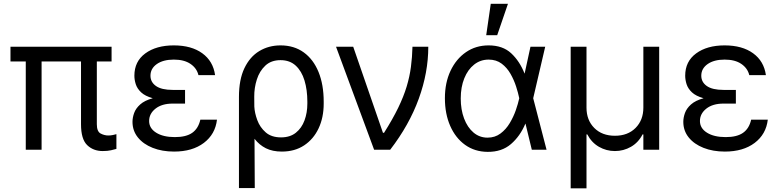

<svg xmlns="http://www.w3.org/2000/svg" viewBox="-20 -793 4132 1017"><path d="M571 -545.5V-467.3H492.9V-134.9Q492.9 -96.6 512.8 -85.9Q532.7 -75.3 554 -75.3Q565.7 -75.3 577.9 -77.8Q590.2 -80.3 596.6 -82.4V-4.3Q585.9 -1.1 567.8 3Q549.7 7.1 524.1 7.1Q474.1 7.1 441.6 -24.5Q409.1 -56.1 409.1 -134.9V-467.3H200.3V0H116.5V-467.3H35.5V-545.5Z M960.2 -284.1V-244.3H894.9Q837.4 -244.3 803.6 -217.5Q769.9 -190.7 769.9 -152Q769.9 -113.6 807.2 -90.2Q844.5 -66.8 906.2 -66.8Q965.9 -66.8 998.2 -89.5Q1030.5 -112.2 1041.2 -159.1H1129.3Q1120.4 -82 1059.7 -36Q998.9 9.9 902 9.9Q838.8 9.9 788.9 -9.8Q739 -29.5 710.4 -65Q681.8 -100.5 681.8 -147.7Q681.8 -170.1 690.5 -194.4Q699.2 -218.8 722.5 -239.7Q745.7 -260.7 789.1 -272.7Q748.6 -284.1 727.6 -303.8Q706.7 -323.5 699.2 -346.8Q691.8 -370 691.8 -392Q691.8 -467.7 749.6 -510.1Q807.5 -552.6 900.6 -552.6Q994 -552.6 1051.5 -510.8Q1109 -469.1 1119.3 -394.9H1031.2Q1022.4 -431.8 989 -454.5Q955.6 -477.3 900.6 -477.3Q844.5 -477.3 810.7 -453.7Q777 -430 777 -392Q777 -358 806.3 -337.4Q835.6 -316.8 894.9 -316.8H960.2Z M1245.7 203.1V-279.8Q1245.7 -371.4 1274.7 -432Q1303.6 -492.5 1353.5 -522.5Q1403.4 -552.6 1465.9 -552.6Q1537.6 -552.6 1588.8 -515.6Q1639.9 -478.7 1667.3 -411.6Q1694.6 -344.5 1694.6 -254.3V-244.3Q1694.6 -170.5 1667.6 -113.1Q1640.6 -55.8 1590.9 -22.9Q1541.2 9.9 1473 9.9Q1423.7 9.9 1388.5 -7.6Q1353.3 -25.2 1328.1 -57.9L1329.5 203.1ZM1327.1 -228.7Q1328.8 -194.6 1342.9 -156.6Q1356.9 -118.6 1387.3 -92Q1417.6 -65.3 1468.8 -65.3Q1516.3 -65.3 1547.2 -90Q1578.1 -114.7 1593 -155.4Q1608 -196 1608 -244.3V-254.3Q1608 -316.8 1592.9 -366.7Q1577.8 -416.5 1546.3 -445.5Q1514.9 -474.4 1465.9 -474.4Q1416.2 -474.4 1385.3 -445.3Q1354.4 -416.2 1340.4 -371.8Q1326.3 -327.4 1326.7 -281.2Z M1961.6 0 1759.9 -545.5H1850.9L2008.5 -89.5H2014.2Q2060 -161.9 2089 -221.6Q2117.9 -281.2 2133.9 -334.2Q2149.9 -387.1 2156.6 -438.4Q2163.4 -489.7 2164.8 -545.5H2248.6Q2248.6 -409.1 2198.2 -270.1Q2147.7 -131 2046.9 0Z M2562.5 11.4Q2494.3 10.7 2443.5 -25.7Q2392.8 -62.1 2364.7 -126.1Q2336.6 -190 2336.6 -272.7Q2336.6 -354.8 2366.3 -417.8Q2396 -480.8 2448.2 -516.7Q2500.4 -552.6 2568.2 -552.6Q2642.8 -552.6 2687.7 -510.8Q2732.6 -469.1 2758.5 -403.4H2758.9L2789.8 -545.5H2867.9L2804.3 -272.7L2875 0H2796.9L2763.5 -137.8H2762.8Q2735.1 -71.7 2686.4 -29.8Q2637.8 12.1 2562.5 11.4ZM2730.5 -272.7 2730.1 -274.1Q2724.8 -300.1 2713.8 -334.5Q2702.8 -369 2684.3 -401.6Q2665.8 -434.3 2637.3 -455.8Q2608.7 -477.3 2568.2 -477.3Q2524.9 -477.3 2491.5 -451Q2458.1 -424.7 2439.3 -378.2Q2420.5 -331.7 2420.5 -271.3Q2420.5 -212.4 2438.2 -165.3Q2456 -118.3 2487.9 -91.1Q2519.9 -63.9 2562.5 -63.9Q2601.9 -63.9 2631 -85.8Q2660.2 -107.6 2680 -140.8Q2699.9 -174 2712.2 -209.3Q2724.4 -244.7 2730.1 -271.3ZM2555.4 -606.5 2579.5 -772.7H2670.5L2613.6 -606.5Z M3002.8 204.5V-545.5H3086.6V-223Q3086.6 -156.6 3127.8 -115.2Q3169 -73.9 3237.2 -73.9Q3305.4 -73.9 3346.6 -115.4Q3387.8 -157 3387.8 -223V-545.5H3471.6V0H3387.8V-81H3383.5Q3361.5 -38 3322.1 -15.4Q3282.7 7.1 3237.2 7.1Q3191.8 7.1 3152.5 -15.4Q3113.3 -38 3090.9 -81H3086.6V204.5Z M3877.8 -284.1V-244.3H3812.5Q3755 -244.3 3721.2 -217.5Q3687.5 -190.7 3687.5 -152Q3687.5 -113.6 3724.8 -90.2Q3762.1 -66.8 3823.9 -66.8Q3883.5 -66.8 3915.8 -89.5Q3948.2 -112.2 3958.8 -159.1H4046.9Q4038 -82 3977.3 -36Q3916.5 9.9 3819.6 9.9Q3756.4 9.9 3706.5 -9.8Q3656.6 -29.5 3628 -65Q3599.4 -100.5 3599.4 -147.7Q3599.4 -170.1 3608.1 -194.4Q3616.8 -218.8 3640.1 -239.7Q3663.4 -260.7 3706.7 -272.7Q3666.2 -284.1 3645.2 -303.8Q3624.3 -323.5 3616.8 -346.8Q3609.4 -370 3609.4 -392Q3609.4 -467.7 3667.3 -510.1Q3725.1 -552.6 3818.2 -552.6Q3911.6 -552.6 3969.1 -510.8Q4026.6 -469.1 4036.9 -394.9H3948.9Q3940 -431.8 3906.6 -454.5Q3873.2 -477.3 3818.2 -477.3Q3762.1 -477.3 3728.3 -453.7Q3694.6 -430 3694.6 -392Q3694.6 -358 3723.9 -337.4Q3753.2 -316.8 3812.5 -316.8H3877.8Z"/></svg>

Font: Inter Zeller
Style: Regular
Weight: 400
Designer: Rasmus Andersson; Joe Bland
Foundry: zeller
Version: Version 3.015;git-dec3a8cb1